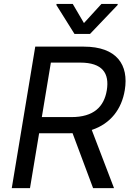

<svg xmlns="http://www.w3.org/2000/svg" viewBox="-20 -967 681 987"><path d="M40.5 0H134.2L181.1 -282H334.9C340.9 -282 346.9 -282 353 -282.3L458.5 0H566.1L451.7 -299C549.4 -331.3 605.5 -407 621.4 -503.2C643.1 -633.5 580.6 -727.3 410.5 -727.3H161.2ZM195 -365.1 241.5 -645.2H392C507.5 -645.2 543 -589.8 529.1 -503.2C514.9 -417.6 461.3 -365.1 347.3 -365.1ZM269.9 -941.1 362.9 -792.6H442.8L584.5 -941.1L585.2 -946.7H501.4L411.6 -848.4L354 -946.7H270.6Z"/></svg>

Font: Margiela Sans Text
Style: Italic
Weight: 400
Italic angle: -9.39999°
Designer: Stefan Endress, Andreas Faust
Version: Version 1.100;FEAKit 1.0